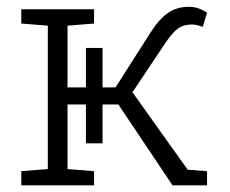

<svg xmlns="http://www.w3.org/2000/svg" viewBox="-20 -556 689 576"><path d="M43.9 0V-42.5L123.5 -48.8V-479L43.9 -485.4V-528.3H262.2V-485.4L182.6 -479V-293.9H326.7L431.6 -458.5Q459.5 -501.5 485.8 -518.6Q512.2 -535.6 545.9 -535.6Q561.5 -535.6 574.5 -531.2Q587.4 -526.9 601.1 -518.1L588.4 -475.6Q575.7 -479.5 570.1 -481Q564.5 -482.4 555.2 -482.4Q531.2 -482.4 515.1 -471.4Q499 -460.4 477.5 -429.2L377.4 -279.3L543 -46.9L601.1 -42.5V0H497.6L335 -242.7H182.6V-48.8L262.2 -42.5V0ZM237.8 -126V-412.1H287.6V-126Z"/></svg>

Font: Roboto Slab LO Light
Style: Regular
Weight: 300
Designer: Google
Version: Version 2.000